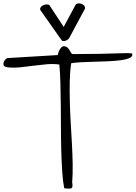

<svg xmlns="http://www.w3.org/2000/svg" viewBox="-20 -1138 814 1152"><path d="M335.9 -751Q297.9 -755.9 259.8 -752.4Q221.7 -749 184.1 -744.1Q146.5 -739.3 108.4 -734.9Q70.3 -730.5 32.2 -733.4Q21.5 -734.4 10.3 -738.3Q-1 -742.2 1 -758.8Q2 -769.5 11.7 -780.3Q21.5 -791 32.2 -790L326.2 -807.6Q327.1 -812.5 330.1 -821.8Q333 -831.1 337.9 -839.8Q342.8 -848.6 349.6 -855Q356.4 -861.3 365.2 -860.4Q377.9 -859.4 385.3 -852.1Q392.6 -844.7 397.5 -836.4Q402.3 -828.1 406.2 -821.3Q410.2 -814.5 416 -813.5Q573.2 -813.5 739.3 -819.3Q742.2 -819.3 754.9 -818.8Q767.6 -818.4 772.5 -817.4Q778.3 -800.8 760.3 -791.5Q742.2 -782.2 708.5 -777.3Q674.8 -772.5 631.8 -770.5Q588.9 -768.6 546.4 -767.6Q503.9 -766.6 466.3 -764.6Q428.7 -762.7 407.2 -758.8Q399.4 -708 398.4 -649.4Q397.5 -590.8 398.9 -528.3Q400.4 -465.8 404.3 -401.4Q408.2 -336.9 411.6 -274.4Q415 -211.9 416 -153.3Q417 -94.7 413.1 -43.9Q418.9 -12.7 407.7 -8.3Q396.5 -3.9 365.2 -8.8Q357.4 -48.8 353.5 -106Q349.6 -163.1 347.7 -230Q345.7 -296.9 345.7 -368.7Q345.7 -440.4 344.7 -509.8Q343.8 -579.1 342.3 -641.1Q340.8 -703.1 335.9 -751ZM434.6 -1111.3Q441.4 -1117.2 451.2 -1117.7Q460.9 -1118.2 470.2 -1114.3Q479.5 -1110.4 485.4 -1103.5Q491.2 -1096.7 490.2 -1086.9L394.5 -908.2Q392.6 -905.3 386.2 -900.4Q379.9 -895.5 372.1 -893.1Q364.3 -890.6 356.9 -892.1Q349.6 -893.6 345.7 -902.3L226.6 -1071.3Q217.8 -1082 222.2 -1090.8Q226.6 -1099.6 236.3 -1105Q246.1 -1110.4 257.8 -1111.3Q269.5 -1112.3 275.4 -1108.4L362.3 -976.6Z"/></svg>

Font: Shadows Into Light Two
Style: Regular
Weight: 400
Designer: Kimberly Geswein
Foundry: Kimberly Geswein
Version: Version 1.003 2012